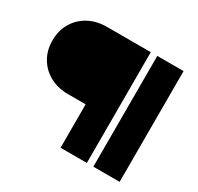

<svg xmlns="http://www.w3.org/2000/svg" viewBox="-158 -938 1160 1126"><g transform="rotate(30 421.5 -375.0)"><path d="M261 -750H557V0H379V-294H261Q191 -294 137.5 -323Q84 -352 53.5 -403.5Q23 -455 23 -522Q23 -589 53.5 -640.5Q84 -692 137.5 -721Q191 -750 261 -750ZM601 0V-750H779V0Z"/></g></svg>

Font: Bounded
Style: Regular
Weight: 900
Designer: Vlad Churkin
Version: Version 1.0